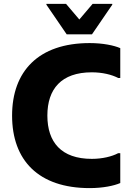

<svg xmlns="http://www.w3.org/2000/svg" viewBox="-20 -953 688 985"><path d="M322 -777H452L556 -929V-933H455L387 -853L319 -933H218V-929ZM42 -360C42 -131 177 12 440 12C508 12 565 0 597 -14V-167H586C554 -150 505 -138 451 -138C294 -138 223 -224 223 -360C223 -496 294 -582 451 -582C505 -582 554 -570 586 -553H597V-706C565 -720 508 -732 440 -732C177 -732 42 -587 42 -360Z"/></svg>

Font: Kufam Arabic Latin Roman Bold
Style: Regular
Weight: 700
Designer: Wael Morcos & Artur Schmal
Version: Version 1.200;PS 001.200;hotconv 1.0.88;makeotf.lib2.5.64775